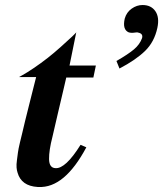

<svg xmlns="http://www.w3.org/2000/svg" viewBox="-20 -729 663 765"><path d="M362 -468 352 -420H244Q244 -419 234.5 -379Q225 -339 211 -279Q197 -219 189 -184Q175 -130 175.5 -95Q176 -60 201 -59Q241 -56 301 -152L324 -142Q237 21 134 16Q131 16 130 16Q65 12 50 -41Q47 -50 46 -61.5Q45 -73 47.5 -91Q50 -109 51.5 -121.5Q53 -134 59.5 -161.5Q66 -189 69 -200.5Q72 -212 80 -247Q88 -279 97.5 -317Q107 -355 115 -386.5Q123 -418 124 -422H56L70 -430Q85 -438 114 -457.5Q143 -477 171 -499Q194 -517 222 -542Q250 -567 267.5 -583.5Q285 -600 284 -601Q266 -512 257 -468ZM607 -618Q595 -562 558 -526Q521 -490 456 -456L444 -486Q491 -513 514 -532.5Q537 -552 546 -577Q551 -595 531 -599Q527 -601 515.5 -599Q504 -597 493 -600Q467 -611 477 -655Q484 -680 504.5 -694.5Q525 -709 548 -709Q582 -709 599 -684.5Q616 -660 607 -618Z"/></svg>

Font: GFS Artemisia
Style: Bold Italic
Weight: 700
Italic angle: -12°
Designer: Designed by Takis Katsoulidis and George D. Matthiopoulos.
Foundry: Designed by Takis Katsoulidis and George D. Matthiopoulos.
Version: Version 1.0